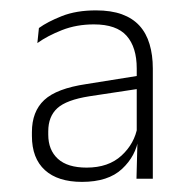

<svg xmlns="http://www.w3.org/2000/svg" viewBox="-20 -666 372 370"><path d="M243 -321.5 245 -398.5 243.5 -401V-506V-534Q243.5 -575 224 -597Q204.5 -619 161 -619Q127.5 -619 99.5 -608Q71.5 -597 52 -583L55 -612Q71.5 -624 99.2 -635Q127 -646 165 -646Q194 -646 214.8 -638.5Q235.5 -631 248.8 -616.5Q262 -602 268.2 -581Q274.5 -560 274.5 -534V-321.5ZM138 -315.5Q91.5 -315.5 66.5 -338.2Q41.5 -361 41.5 -404V-411.5Q41.5 -451 65.2 -473.2Q89 -495.5 146.5 -504L249.5 -520.5L251.5 -495.5L152.5 -480.5Q108 -473.5 90.5 -457.5Q73 -441.5 73 -413V-406.5Q73 -377 91.5 -360Q110 -343 147 -343Q189 -343 214.2 -366.2Q239.5 -389.5 245 -422L253.5 -400H247Q242 -365.5 215.2 -340.5Q188.5 -315.5 138 -315.5Z"/></svg>

Font: Anek Telugu ExtraLight
Style: Regular
Weight: 250
Version: Version 1.003